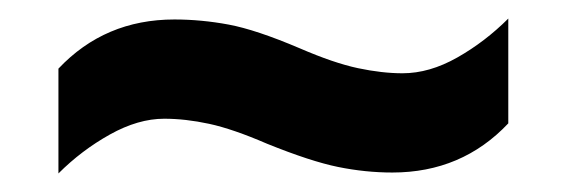

<svg xmlns="http://www.w3.org/2000/svg" viewBox="-20 -456 612 207"><path d="M268 -301Q231 -317 205.5 -322.5Q180 -328 157 -328Q129 -328 98.5 -311Q68 -294 43 -269V-382Q93 -435 168 -435Q197 -435 226.5 -429.5Q256 -424 303 -404Q340 -388 366 -382.5Q392 -377 414 -377Q443 -377 473 -394Q503 -411 528 -436V-323Q478 -270 403 -270Q374 -270 344.5 -276Q315 -282 268 -301Z"/></svg>

Font: Noto Sans Tai Tham
Style: Bold
Weight: 700
Designer: Monotype Design Team 2013. Revised by David WIlliams 2020
Foundry: Monotype Imaging Inc.
Version: Version 2.002; ttfautohint (v1.8.4.7-5d5b)